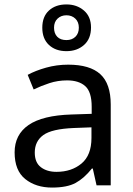

<svg xmlns="http://www.w3.org/2000/svg" viewBox="-20 -837 601 867"><path d="M288 -545Q386 -545 433 -502Q480 -459 480 -365V0H416L399 -76H395Q360 -32 321.5 -11Q283 10 215 10Q142 10 94 -28.5Q46 -67 46 -149Q46 -229 109 -272.5Q172 -316 303 -320L394 -323V-355Q394 -422 365 -448Q336 -474 283 -474Q241 -474 203 -461.5Q165 -449 132 -433L105 -499Q140 -518 188 -531.5Q236 -545 288 -545ZM314 -259Q214 -255 175.5 -227Q137 -199 137 -148Q137 -103 164.5 -82Q192 -61 235 -61Q303 -61 348 -98.5Q393 -136 393 -214V-262ZM280 -606Q231 -606 201 -634Q171 -662 171 -712Q171 -762 201 -789.5Q231 -817 280 -817Q327 -817 359 -789.5Q391 -762 391 -713Q391 -662 359.5 -634Q328 -606 280 -606ZM280 -656Q305 -656 320.5 -671Q336 -686 336 -712Q336 -738 320 -753Q304 -768 280 -768Q256 -768 240 -753Q224 -738 224 -712Q224 -686 238.5 -671Q253 -656 280 -656Z"/></svg>

Font: Noto Sans Old Permic
Style: Regular
Weight: 400
Designer: Monotype Design Team
Foundry: Monotype Imaging Inc.
Version: Version 2.001; ttfautohint (v1.8.4.7-5d5b)